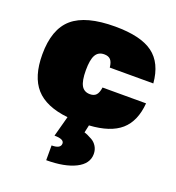

<svg xmlns="http://www.w3.org/2000/svg" viewBox="-137 -619 896 978"><g transform="rotate(20 311.0 -130.0)"><path d="M220 118 250 7Q130 -6 75 -68Q20 -130 20 -250Q20 -387 91.5 -448.5Q163 -510 321 -510Q460 -510 526.5 -461Q593 -412 602 -304H366Q363 -333 351.5 -345.5Q340 -358 317 -358Q285 -358 270.5 -332.5Q256 -307 256 -250Q256 -193 270.5 -167.5Q285 -142 317 -142Q339 -142 350.5 -154.5Q362 -167 366 -196H602Q594 -97 537.5 -47.5Q481 2 367 9L358 50Q365 52 374.5 56Q384 60 401 69.5Q418 79 429 97Q440 115 440 138Q440 191 381 220.5Q322 250 223 250V170Q272 170 272 142Q272 118 220 118Z"/></g></svg>

Font: Fivo Sans Modern ExtBlk
Style: Regular
Weight: 950
Designer: Alexander Slobzheninov
Foundry: Alexander Slobzheninov
Version: 1.0